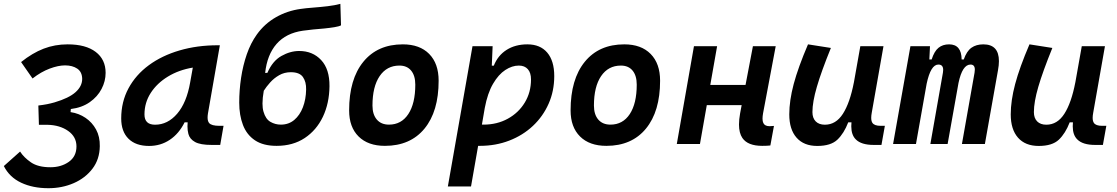

<svg xmlns="http://www.w3.org/2000/svg" viewBox="-34 -762 5913 1016"><path d="M222.2 233.9Q139.6 233.9 77.9 204.8Q16.1 175.8 -13.7 116.7L72.3 40Q92.3 71.3 129.9 97.2Q167.5 123 232.9 123Q289.6 123 330.1 94.5Q370.6 65.9 370.6 12.7Q370.6 -38.1 326.7 -69.1Q282.7 -100.1 217.8 -101.6Q212.4 -101.6 206.1 -101.6Q199.7 -101.6 191.9 -101.6Q187.5 -101.6 182.6 -101.6Q177.7 -101.6 171.9 -101.6L168.9 -203.6Q196.3 -207 215.1 -210.7Q233.9 -214.4 254.4 -220.2Q330.6 -242.7 365.7 -274.2Q400.9 -305.7 400.9 -344.7Q400.4 -381.3 375 -398.7Q349.6 -416 310.1 -416Q274.4 -416 228.8 -398.9Q183.1 -381.8 138.2 -346.7L77.6 -433.6Q137.2 -481.4 196.8 -504.4Q256.3 -527.3 323.7 -527.3Q419.9 -527.3 472.4 -487.3Q524.9 -447.3 524.9 -376.5Q524.9 -332.5 503.4 -291.3Q481.9 -250 440.7 -221.2Q399.4 -192.4 340.8 -185.1L339.4 -168.5H340.8Q383.3 -162.1 418.5 -138.4Q453.6 -114.7 474.4 -76.7Q495.1 -38.6 494.1 11.7Q493.2 81.1 455.1 130.9Q417 180.7 355.7 207.3Q294.4 233.9 222.2 233.9Z M754.9 10.3Q684.6 10.3 646 -27.8Q607.4 -65.9 607.4 -135.3Q607.4 -223.1 646 -294.7Q684.6 -366.2 753.7 -417Q822.8 -467.8 916 -495.1Q1009.3 -522.5 1118.2 -522.5H1129.4L1066.4 -161.6Q1064.5 -149.4 1064.5 -140.1Q1064.5 -120.6 1072.8 -110.8Q1085.4 -96.2 1127 -96.2H1148.9L1131.3 4.9H1085.4Q1026.4 4.9 998.3 -10.5Q970.2 -25.9 962.9 -53.2Q958 -71.8 958 -93.3Q958 -103.5 959 -114.7H942.9Q913.1 -54.7 864.5 -22.2Q815.9 10.3 754.9 10.3ZM786.6 -102.1Q853.5 -102.1 903.6 -160.4Q953.6 -218.8 972.2 -325.7L986.3 -404.3Q912.6 -392.1 854.7 -356.9Q796.9 -321.8 763.7 -270.3Q730.5 -218.8 730.5 -156.2Q730.5 -102.1 786.6 -102.1Z M1429.7 9.8Q1358.9 9.8 1315.2 -19.5Q1271.5 -48.8 1251.7 -100.6Q1231.9 -152.3 1231.9 -219.2Q1231.9 -284.2 1241.7 -349.9Q1251.5 -415.5 1272 -474.9Q1292.5 -534.2 1325.2 -579.6Q1366.2 -636.7 1426.3 -670.9Q1486.3 -705.1 1557.1 -714.8Q1584 -718.8 1622.6 -721.7Q1661.1 -724.6 1700.2 -729.2Q1739.3 -733.9 1767.1 -741.7L1770.5 -627.9Q1759.8 -622.1 1735.8 -618.2Q1711.9 -614.3 1682.4 -611.3Q1652.8 -608.4 1623 -606Q1592.8 -603 1569.3 -599.6Q1479.5 -586.9 1429.4 -529.5Q1379.4 -472.2 1369.1 -376L1380.9 -376.5Q1408.2 -439.5 1455.1 -465.8Q1502 -492.2 1549.3 -492.2Q1620.6 -492.2 1665.5 -444.1Q1710.4 -396 1709.5 -305.7Q1708.5 -215.3 1674.6 -144Q1640.6 -72.8 1578.4 -31.5Q1516.1 9.8 1429.7 9.8ZM1452.1 -102.5Q1493.7 -102.5 1523.2 -127.4Q1552.7 -152.3 1568.8 -194.3Q1585 -236.3 1585.9 -288.1Q1586.9 -328.6 1569.1 -354.2Q1551.3 -379.9 1504.9 -379.9Q1470.7 -379.9 1443.1 -364Q1415.5 -348.1 1395.3 -325.4Q1375 -302.7 1361.8 -281.7Q1355 -243.2 1355 -214.4Q1355 -189 1360.4 -170.9Q1371.6 -131.8 1397 -117.2Q1422.4 -102.5 1452.1 -102.5Z M2002.9 9.8Q1913.6 9.8 1863.5 -39.8Q1813.5 -89.4 1813.5 -177.7Q1813.5 -342.8 1888.7 -435.1Q1963.9 -527.3 2097.7 -527.3Q2187 -527.3 2237.1 -476.6Q2287.1 -425.8 2287.1 -335Q2287.1 -172.4 2212.2 -81.3Q2137.2 9.8 2002.9 9.8ZM2024.4 -102.5Q2089.8 -102.5 2126.7 -158.4Q2163.6 -214.4 2163.6 -314Q2163.6 -361.8 2141.6 -388.4Q2119.6 -415 2079.6 -415Q2012.7 -415 1974.9 -359.1Q1937 -303.2 1937 -203.6Q1937 -156.2 1960 -129.4Q1982.9 -102.5 2024.4 -102.5Z M2458.5 224.6H2335.9L2466.3 -517.6H2572.8L2568.4 -414.6H2579.1Q2600.6 -468.8 2646.7 -498Q2692.9 -527.3 2756.8 -527.3Q2824.7 -527.3 2861.8 -483.6Q2898.9 -439.9 2898.9 -359.4Q2898.9 -280.3 2869.1 -213.1Q2839.4 -146 2786.1 -95.9Q2732.9 -45.9 2661.1 -18.1Q2589.4 9.8 2504.9 9.8Q2500.5 9.8 2496.1 9.8ZM2516.1 -102.5Q2520 -102.5 2524.4 -102.5Q2596.2 -102.5 2653.1 -133.8Q2710 -165 2742.9 -219.2Q2775.9 -273.4 2775.9 -341.8Q2775.9 -377 2759 -396Q2742.2 -415 2711.4 -415Q2675.8 -415 2639.9 -391.6Q2604 -368.2 2575 -318.6Q2545.9 -269 2531.2 -190.4Z M3174.8 9.8Q3085.4 9.8 3035.4 -39.8Q2985.4 -89.4 2985.4 -177.7Q2985.4 -342.8 3060.5 -435.1Q3135.7 -527.3 3269.5 -527.3Q3358.9 -527.3 3408.9 -476.6Q3459 -425.8 3459 -335Q3459 -172.4 3384 -81.3Q3309.1 9.8 3174.8 9.8ZM3196.3 -102.5Q3261.7 -102.5 3298.6 -158.4Q3335.4 -214.4 3335.4 -314Q3335.4 -361.8 3313.5 -388.4Q3291.5 -415 3251.5 -415Q3184.6 -415 3146.7 -359.1Q3108.9 -303.2 3108.9 -203.6Q3108.9 -156.2 3131.8 -129.4Q3154.8 -102.5 3196.3 -102.5Z M3547.4 0 3638.2 -517.6H3760.7L3724.6 -312.5H3911.1L3950.2 -517.6H4070.8L4003.9 -162.6Q4001 -146.5 4001 -134.3Q4001 -119.6 4005.4 -110.8Q4013.2 -94.2 4038.6 -94.2Q4049.3 -94.2 4061.5 -95.7L4042.5 7.8Q4026.4 9.8 3999.5 9.8Q3922.9 9.8 3894.5 -31.7Q3876.5 -58.1 3876.5 -103Q3876.5 -129.4 3882.3 -161.6L3890.6 -205.6H3706.1L3669.9 0Z M4290.5 10.3Q4219.7 10.3 4181.2 -33.4Q4142.6 -77.1 4142.6 -156.7Q4142.6 -229.5 4166 -317.4Q4189.5 -405.3 4241.7 -527.3L4362.8 -508.3Q4312 -383.3 4288.6 -302.7Q4265.1 -222.2 4265.1 -168.9Q4265.1 -137.2 4282.5 -119.6Q4299.8 -102.1 4331.1 -102.1Q4389.2 -102.1 4426.3 -159.7Q4463.4 -217.3 4484.4 -325.7V-325.2L4518.6 -517.6H4641.1L4579.1 -166Q4576.2 -150.4 4576.2 -138.7Q4576.2 -121.1 4582.5 -111.8Q4592.8 -96.2 4626 -96.2H4648.4L4630.4 4.9H4589.4Q4523.4 4.9 4494.6 -24.4Q4470.7 -47.9 4470.7 -93.8Q4470.7 -104 4471.7 -114.7H4454.6Q4432.1 -56.2 4397.2 -22.9Q4362.3 10.3 4290.5 10.3Z M4887.2 -517.6 4883.8 -447.3H4896Q4909.7 -490.7 4932.1 -509Q4954.6 -527.3 4988.3 -527.3Q5053.7 -527.3 5054.7 -447.3H5065.9Q5081.1 -491.2 5106.4 -509.3Q5131.8 -527.3 5169.4 -527.3Q5252 -527.3 5252 -438.5Q5252 -417 5247.1 -390.6L5177.7 0H5056.2L5123 -377.4Q5124.5 -386.7 5124.5 -393.6Q5124.5 -420.4 5101.6 -420.4Q5058.6 -420.4 5038.1 -323.2L4980.5 0H4889.2L4955.6 -377.4Q4957 -385.7 4957 -392.1Q4957 -420.4 4931.6 -420.4Q4891.1 -420.4 4869.6 -319.3L4813 0H4691.9L4783.7 -517.6Z M5462.4 10.3Q5391.6 10.3 5353 -33.4Q5314.5 -77.1 5314.5 -156.7Q5314.5 -229.5 5337.9 -317.4Q5361.3 -405.3 5413.6 -527.3L5534.7 -508.3Q5483.9 -383.3 5460.4 -302.7Q5437 -222.2 5437 -168.9Q5437 -137.2 5454.3 -119.6Q5471.7 -102.1 5502.9 -102.1Q5561 -102.1 5598.1 -159.7Q5635.3 -217.3 5656.2 -325.7V-325.2L5690.4 -517.6H5813L5751 -166Q5748 -150.4 5748 -138.7Q5748 -121.1 5754.4 -111.8Q5764.6 -96.2 5797.9 -96.2H5820.3L5802.2 4.9H5761.2Q5695.3 4.9 5666.5 -24.4Q5642.6 -47.9 5642.6 -93.8Q5642.6 -104 5643.6 -114.7H5626.5Q5604 -56.2 5569.1 -22.9Q5534.2 10.3 5462.4 10.3Z"/></svg>

Font: CaskaydiaCove NFP SemiBold
Style: Italic
Weight: 600
Italic angle: -10°
Designer: Aaron Bell
Foundry: Saja Typeworks
Version: Version 2111.001; VTT 6.35;Nerd Fonts 3.1.1